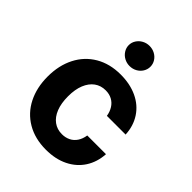

<svg xmlns="http://www.w3.org/2000/svg" viewBox="-213 -863 990 990"><g transform="rotate(45 281.5 -368.5)"><path d="M34.8 -263.2Q34.8 -344.4 66.5 -406.4Q98.1 -468.3 156.7 -502.7Q215.4 -537.1 294.4 -537.1Q362.6 -537.1 415.2 -512.5Q467.8 -487.8 497.8 -442Q527.8 -396.2 530.8 -335.8H394.3Q390.1 -362.3 377.3 -382.5Q364.6 -402.7 344.2 -413.7Q323.9 -424.7 296.9 -424.7Q262.2 -424.7 236.2 -405.9Q210.2 -387 195.7 -351.4Q181.3 -315.8 181.3 -265.6Q181.3 -215 195.5 -179Q209.8 -143 235.8 -123.9Q261.8 -104.8 296.9 -104.8Q322.6 -104.8 343.2 -115Q363.9 -125.2 377 -145.1Q390.2 -165 394.3 -192.7H530.8Q527.2 -132.7 497.7 -86.8Q468.1 -40.9 416.3 -15.4Q364.5 10.2 295.2 10.2Q215.4 10.2 156.3 -24.4Q97.3 -59 66 -121Q34.8 -183 34.8 -263.2ZM216 -673.3Q216 -693.3 226.9 -710.2Q237.7 -727 255.8 -736.8Q273.9 -746.6 295.1 -746.6Q316.6 -746.6 334.7 -736.8Q352.8 -727 363.4 -710.2Q374 -693.3 374 -673.3Q374 -653.7 363.4 -636.6Q352.8 -619.5 334.7 -609.7Q316.6 -599.9 295.1 -599.9Q273.9 -599.9 255.8 -609.7Q237.7 -619.5 226.9 -636.6Q216 -653.7 216 -673.3Z"/></g></svg>

Font: Pretendard JP Variable
Style: Regular
Weight: 400
Designer: Base glyphs from Inter by Rasmus Andersson; Hangul glyphs from Noto Sans CJK(Source Han Sans) by Jang Soo-young and Kang
Foundry: Kil Hyung-jin
Version: Version 1.307;Glyphs 3.2 (3192)